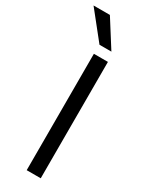

<svg xmlns="http://www.w3.org/2000/svg" viewBox="-269 -923 745 963"><g transform="rotate(30 103.5 -441.5)"><path d="M82.9 0V-674H164.2V0ZM54.9 -883 153.5 -727.3H84.6L-39.8 -883Z"/></g></svg>

Font: Hind Variable Light
Style: Regular
Weight: 300
Designer: Manushi Parikh, Satya Rajpurohit
Foundry: Indian Type Foundry
Version: Version 3.000